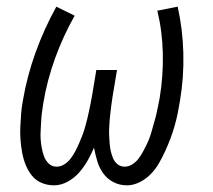

<svg xmlns="http://www.w3.org/2000/svg" viewBox="-20 -548 640 576"><path d="M142 8Q122 8 104.5 0.5Q87 -7 75.5 -21.5Q64 -36 57 -53.5Q50 -71 46.5 -90Q43 -109 41.5 -128.5Q40 -148 41 -168Q42 -188 43.5 -208Q45 -228 49 -248Q61 -319 86.5 -390Q112 -461 149 -528L204 -501Q169 -439 145 -372.5Q121 -306 110 -239Q108 -225 106 -211.5Q104 -198 103.5 -184Q103 -170 102 -156.5Q101 -143 102 -129.5Q103 -116 105.5 -103Q108 -90 112.5 -78Q117 -66 126.5 -57Q136 -48 150 -48Q162 -48 173 -55Q184 -62 192 -72.5Q200 -83 206 -94.5Q212 -106 217 -117.5Q222 -129 226.5 -140.5Q231 -152 234.5 -164Q238 -176 241 -188Q244 -200 246.5 -212Q249 -224 251.5 -236Q254 -248 256 -260L269 -338H331L318 -260Q316 -248 314.5 -236Q313 -224 311.5 -212Q310 -200 309 -188Q308 -176 307.5 -164Q307 -152 307.5 -140.5Q308 -129 309 -117Q310 -105 312.5 -94Q315 -83 319.5 -72.5Q324 -62 333 -55Q342 -48 354 -48Q366 -48 377 -55Q388 -62 395.5 -72Q403 -82 409 -93Q415 -104 420.5 -115.5Q426 -127 430 -138.5Q434 -150 437 -161.5Q440 -173 443.5 -184.5Q447 -196 449.5 -207.5Q452 -219 454.5 -231Q457 -243 459 -254Q470 -321 468.5 -387.5Q467 -454 452 -516L513 -528Q528 -461 530 -389.5Q532 -318 520 -246Q517 -227 513 -207.5Q509 -188 503.5 -169Q498 -150 491 -131.5Q484 -113 475.5 -94.5Q467 -76 457 -58.5Q447 -41 432.5 -26Q418 -11 399 -1.5Q380 8 361 8Q339 8 320.5 -1.5Q302 -11 290 -27.5Q278 -44 272 -64Q266 -84 262 -105Q254 -86 243 -66.5Q232 -47 217.5 -30.5Q203 -14 183 -3Q163 8 142 8Z"/></svg>

Font: Iosevka Light Extended
Style: Italic
Weight: 300
Width: 7
Italic angle: -9°
Monospace: yes
Designer: Belleve Invis
Foundry: Belleve Invis
Version: Version 32.5.0; ttfautohint (v1.8.4)